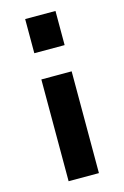

<svg xmlns="http://www.w3.org/2000/svg" viewBox="-112 -764 529 820"><g transform="rotate(-15 152.5 -353.5)"><path d="M220 -712V-561H86V-712ZM220 -445V5H86V-445Z"/></g></svg>

Font: Raleway
Style: Bold
Weight: 700
Designer: Matt McInerney, Pablo Impallari, Rodrigo Fuenzalida
Foundry: Matt McInerney, Pablo Impallari, Rodrigo Fuenzalida
Version: Version 4.026